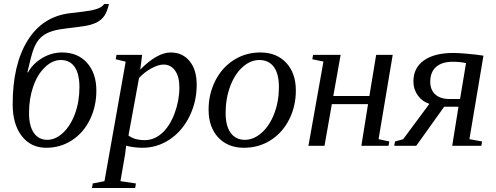

<svg xmlns="http://www.w3.org/2000/svg" viewBox="-20 -736 2504 969"><path d="M126.5 -166Q126.5 -100.1 150.9 -65.2Q175.3 -30.3 218.3 -30.3Q260.7 -30.3 298.8 -66.4Q336.9 -102.5 358.9 -163.1Q380.9 -223.6 380.9 -295.9Q380.9 -363.3 356.7 -398.2Q332.5 -433.1 287.1 -433.1Q244.6 -433.1 206.8 -396.7Q168.9 -360.4 147.7 -299.3Q126.5 -238.3 126.5 -166ZM43.9 -209.5Q43.9 -409.7 119.1 -531.2Q194.3 -652.8 333.5 -669.4Q417.5 -678.7 441.2 -683.6Q464.8 -688.5 481.4 -696Q498 -703.6 505.4 -715.8H529.8Q521.5 -677.7 506.3 -655.8Q491.2 -633.8 466.1 -621.8Q440.9 -609.9 404.5 -604.2Q368.2 -598.6 316.9 -592.8Q277.3 -588.4 249.8 -580.6Q222.2 -572.8 202.9 -560.1Q183.6 -547.4 170.4 -528.8Q157.2 -510.3 147.2 -481.9Q137.2 -453.6 118.2 -371.1H121.6Q146 -415 193.1 -443.1Q240.2 -471.2 293.5 -471.2Q372.6 -471.2 419.4 -418.7Q466.3 -366.2 466.3 -278.8Q466.3 -199.7 434.1 -133.1Q401.9 -66.4 343.5 -28.3Q285.2 9.8 213.4 9.8Q135.7 9.8 89.8 -49.6Q43.9 -108.9 43.9 -209.5Z M616.7 -1 611.3 43 587.9 178.2 666 189.9 662.1 212.9H444.3L448.2 189.9L507.3 178.2L614.3 -424.8L564 -437L567.9 -459H697.3L688 -384.8Q773.4 -471.2 841.8 -471.2Q900.9 -471.2 936.8 -427.7Q972.7 -384.3 972.7 -308.1Q972.7 -222.2 936 -148.2Q899.4 -74.2 836.4 -32.2Q773.4 9.8 699.7 9.8Q677.2 9.8 653.1 6.6Q628.9 3.4 616.7 -1ZM628.4 -52.2Q658.7 -28.8 710.4 -28.8Q758.8 -28.8 798.1 -64.5Q837.4 -100.1 861.3 -164.3Q885.3 -228.5 885.3 -295.4Q885.3 -349.6 863.5 -379.9Q841.8 -410.2 805.2 -410.2Q779.3 -410.2 744.1 -391.1Q709 -372.1 681.6 -342.3Z M1118.7 -166Q1118.7 -100.1 1144.3 -65.2Q1169.9 -30.3 1215.8 -30.3Q1260.3 -30.3 1300.5 -65.9Q1340.8 -101.6 1364.3 -163.3Q1387.7 -225.1 1387.7 -295.9Q1387.7 -363.3 1362.1 -398.2Q1336.4 -433.1 1288.6 -433.1Q1244.1 -433.1 1204.3 -397.5Q1164.6 -361.8 1141.6 -300Q1118.7 -238.3 1118.7 -166ZM1211.4 9.8Q1130.4 9.8 1081.5 -42.2Q1032.7 -94.2 1032.7 -182.6Q1032.7 -261.2 1066.4 -328.1Q1100.1 -395 1159.9 -433.1Q1219.7 -471.2 1294.4 -471.2Q1375.5 -471.2 1424.3 -419.2Q1473.1 -367.2 1473.1 -278.8Q1473.1 -200.2 1439.5 -133.3Q1405.8 -66.4 1345.9 -28.3Q1286.1 9.8 1211.4 9.8Z M1961.9 -459 1890.6 -33.7 1944.8 -22 1940.9 0H1803.7L1837.4 -210.4H1654.8L1617.7 0H1536.6L1612.3 -425.3L1556.2 -437L1560.1 -459H1699.2L1662.1 -251.5H1844.2L1878.4 -459Z M2332 -417.5Q2302.2 -424.3 2265.6 -424.3Q2209.5 -424.3 2180.4 -397.9Q2151.4 -371.6 2151.4 -323.2Q2151.4 -282.7 2176.8 -259.5Q2202.1 -236.3 2247.6 -236.3H2301.8ZM2262.2 0 2293.9 -197.3H2221.7L2080.6 0H1969.7L1973.6 -22L2014.6 -33.2L2147 -211.9Q2111.3 -223.1 2088.9 -254.2Q2066.4 -285.2 2066.4 -324.7Q2066.4 -393.6 2119.4 -431.2Q2172.4 -468.8 2269 -468.8Q2292.5 -468.8 2337.6 -464.8Q2382.8 -460.9 2419.9 -455.1L2349.1 -33.7L2413.1 -22L2409.2 0Z"/></svg>

Font: Liberation Serif
Style: Italic
Weight: 400
Italic angle: -16.333°
Designer: Steve Matteson
Foundry: Ascender Corporation
Version: Version 2.1.5